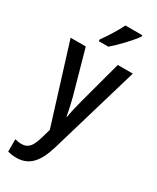

<svg xmlns="http://www.w3.org/2000/svg" viewBox="-250 -834 933 1142"><g transform="rotate(30 216.5 -263.0)"><path d="M365 -757V-766H249C227 -721 193 -666 158 -618V-606H224C268 -643 338 -717 365 -757ZM3 -540 170 -3 153 55C133 126 111 154 65 154C50 154 33 151 20 147V232C38 237 57 240 80 240C165 240 215 186 249 73L430 -540H327L247 -243C235 -198 225 -156 220 -122H216C210 -162 200 -203 190 -243L107 -540Z"/></g></svg>

Font: Noto Sans Thai Cond Med
Style: Regular
Weight: 500
Width: 3
Designer: Monotype Design Team
Foundry: Monotype Imaging Inc.
Version: Version 2.002